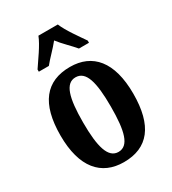

<svg xmlns="http://www.w3.org/2000/svg" viewBox="-188 -867 878 978"><g transform="rotate(-30 251.5 -378.0)"><path d="M104 -619V-606H163C185 -634 226 -673 251 -705C275 -673 317 -634 340 -606H399V-619C373 -657 326 -721 308 -766H194C177 -721 129 -657 104 -619ZM250 10C392 10 465 -81 465 -269C465 -457 385 -548 253 -548C111 -548 37 -457 37 -269C37 -81 118 10 250 10ZM252 -49C192 -49 170 -125 170 -269C170 -414 191 -488 251 -488C312 -488 333 -414 333 -269C333 -125 313 -49 252 -49Z"/></g></svg>

Font: Noto Serif Bengali ExtraCondensed
Style: Bold
Weight: 700
Width: 2
Designer: Juan Bruce, Universal Thirst, Indian Type Foundry and the Monotype Design Team.
Foundry: Monotype Imaging Inc.
Version: Version 2.003